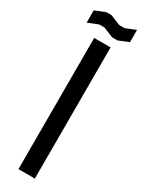

<svg xmlns="http://www.w3.org/2000/svg" viewBox="-232 -818 631 845"><g transform="rotate(30 83.0 -396.0)"><path d="M125 0H41.7V-666.7H125ZM31.7 -729.2 -20.8 -708.3V-770.8L31.7 -791.7H57.5L109.2 -770.8H135.8L187.5 -791.7V-729.2L135.8 -708.3H109.2L57.5 -729.2Z"/></g></svg>

Font: Yulong
Style: Regular
Weight: 400
Designer: GGBotNet
Foundry: f0n7.com
Version: 1.00